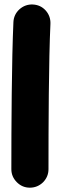

<svg xmlns="http://www.w3.org/2000/svg" viewBox="-20 -763 279 866"><path d="M127.9 -742.7C105 -743.7 85 -736.3 67.9 -721.2C50.8 -705.6 41.5 -686 40.5 -663.1C32.7 -494.1 31.2 -190.4 31.2 0C31.2 22.9 39.6 42.5 56.2 59.1C72.3 75.2 91.8 83.5 114.7 83.5C137.7 83.5 157.7 75.2 174.3 59.1C190.4 42.5 198.7 22.9 198.7 0C198.7 -189.5 199.7 -494.1 207.5 -655.3C208.5 -678.2 201.2 -698.7 186 -715.8C170.4 -732.9 150.9 -741.7 127.9 -742.7Z"/></svg>

Font: Mikhak Black
Style: Regular
Weight: 900
Designer: Amin Abedi
Version: Version 3.2